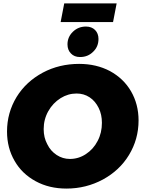

<svg xmlns="http://www.w3.org/2000/svg" viewBox="-20 -1087 862 1121"><path d="M622 -672C569 -700 509 -714 442 -714C365 -714 294 -697 230 -663C165 -628 114 -581 77 -521C40 -460 21 -393 21 -319C21 -255 36 -198 65 -148C94 -97 135 -58 188 -29C241 0 301 14 368 14C445 14 516 -4 581 -39C645 -74 696 -121 733 -182C770 -243 789 -310 789 -384C789 -447 774 -504 745 -554C716 -604 675 -643 622 -672ZM334 -514C363 -532 394 -541 427 -541C455 -541 480 -534 503 -519C526 -504 543 -483 556 -457C569 -431 575 -402 575 -370C575 -331 567 -296 550 -264C533 -231 510 -206 481 -187C452 -168 421 -159 388 -159C360 -159 334 -167 311 -182C288 -197 269 -218 256 -245C242 -271 235 -300 235 -333C235 -371 244 -406 262 -438C280 -470 304 -495 334 -514ZM535 -912C522 -925 504 -932 482 -932C452 -932 427 -922 406 -902C385 -882 374 -857 374 -828C374 -806 381 -788 394 -775C407 -761 425 -754 447 -754C478 -754 503 -764 524 -785C545 -805 555 -830 555 -860C555 -881 548 -899 535 -912ZM355 -1067 334 -958H640L661 -1067Z"/></svg>

Font: Argentum Sans ExtraBold
Style: Italic
Weight: 800
Italic angle: -11.3°
Designer: Julieta Ulanovsky
Foundry: Julieta Ulanovsky
Version: Version 5.001;February 15, 2019;FontCreator 11.5.0.2425 64-b